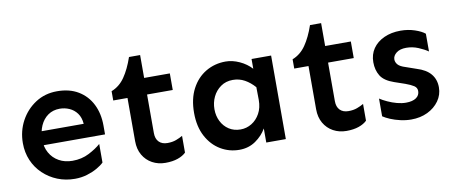

<svg xmlns="http://www.w3.org/2000/svg" viewBox="-60 -863 2628 1114"><g transform="rotate(-10 1254.0 -306.0)"><path d="M305.7 14.6Q251 14.6 203.6 -4.4Q156.2 -23.4 119.6 -58.1Q83 -92.8 63 -139.6Q43 -186.5 43 -241.2Q43 -312.5 75.2 -372.1Q107.4 -431.6 163.1 -467.8Q218.8 -503.9 290 -503.9Q363.3 -503.9 415 -472.7Q466.8 -441.4 494.1 -386.7Q521.5 -332 521.5 -260.7V-209H149.4V-291H410.2Q407.2 -329.1 389.2 -353.5Q371.1 -377.9 344.2 -389.6Q317.4 -401.4 288.1 -401.4Q248 -401.4 218.8 -380.9Q189.5 -360.4 173.3 -324.2Q157.2 -288.1 157.2 -241.2Q157.2 -198.2 176.3 -164.1Q195.3 -129.9 230 -110.4Q264.6 -90.8 309.6 -90.8Q364.3 -90.8 407.7 -113.3Q451.2 -135.7 478.5 -160.2V-50.8Q463.9 -36.1 437.5 -21Q411.1 -5.9 377.4 4.4Q343.8 14.6 305.7 14.6Z M838.9 14.6Q795.9 14.6 761.2 -4.4Q726.6 -23.4 706.5 -58.1Q686.5 -92.8 686.5 -139.6V-394.5H602.5V-449.2Q650.4 -467.8 681.6 -513.2Q712.9 -558.6 736.3 -627H801.8V-492.2H953.1V-394.5H801.8V-167Q801.8 -133.8 819.8 -115.2Q837.9 -96.7 870.1 -96.7Q899.4 -96.7 921.4 -105Q943.4 -113.3 960 -123V-24.4Q942.4 -6.8 911.6 3.9Q880.9 14.6 838.9 14.6Z M1274.4 14.6Q1214.8 14.6 1164.1 -15.6Q1113.3 -45.9 1082.5 -103.5Q1051.8 -161.1 1051.8 -242.2Q1051.8 -324.2 1082.5 -382.8Q1113.3 -441.4 1166 -472.7Q1218.8 -503.9 1283.2 -503.9Q1323.2 -503.9 1364.7 -484.9Q1406.2 -465.8 1434.6 -434.6V-492.2H1549.8V0H1434.6V-83Q1412.1 -43 1370.6 -14.2Q1329.1 14.6 1274.4 14.6ZM1301.8 -100.6Q1336.9 -100.6 1367.2 -119.1Q1397.5 -137.7 1416 -171.4Q1434.6 -205.1 1434.6 -251L1433.6 -326.2Q1407.2 -356.4 1375.5 -374Q1343.8 -391.6 1305.7 -391.6Q1264.6 -391.6 1234.4 -370.1Q1204.1 -348.6 1188 -314.9Q1171.9 -281.2 1171.9 -242.2Q1171.9 -203.1 1188 -170.9Q1204.1 -138.7 1233.4 -119.6Q1262.7 -100.6 1301.8 -100.6Z M1905.3 14.6Q1862.3 14.6 1827.6 -4.4Q1793 -23.4 1772.9 -58.1Q1752.9 -92.8 1752.9 -139.6V-394.5H1668.9V-449.2Q1716.8 -467.8 1748 -513.2Q1779.3 -558.6 1802.7 -627H1868.2V-492.2H2019.5V-394.5H1868.2V-167Q1868.2 -133.8 1886.2 -115.2Q1904.3 -96.7 1936.5 -96.7Q1965.8 -96.7 1987.8 -105Q2009.8 -113.3 2026.4 -123V-24.4Q2008.8 -6.8 1978 3.9Q1947.3 14.6 1905.3 14.6Z M2287.1 14.6Q2255.9 14.6 2223.6 7.3Q2191.4 0 2165 -11.2Q2138.7 -22.5 2123 -33.2V-137.7Q2140.6 -126 2167 -113.8Q2193.4 -101.6 2221.2 -94.2Q2249 -86.9 2273.4 -86.9Q2312.5 -86.9 2333.5 -101.6Q2354.5 -116.2 2354.5 -141.6Q2354.5 -161.1 2337.4 -172.4Q2320.3 -183.6 2288.1 -195.3L2225.6 -216.8Q2168.9 -236.3 2147.9 -270.5Q2127 -304.7 2127 -350.6Q2127 -396.5 2150.4 -430.7Q2173.8 -464.8 2216.3 -484.4Q2258.8 -503.9 2313.5 -503.9Q2358.4 -503.9 2397.5 -490.7Q2436.5 -477.5 2456.1 -460.9V-356.4Q2433.6 -372.1 2399.9 -386.2Q2366.2 -400.4 2329.1 -400.4Q2292 -400.4 2271 -383.8Q2250 -367.2 2250 -345.7Q2250 -329.1 2262.2 -314.9Q2274.4 -300.8 2306.6 -291L2368.2 -269.5Q2422.9 -252.9 2449.7 -220.7Q2476.6 -188.5 2476.6 -141.6Q2476.6 -97.7 2451.2 -62Q2425.8 -26.4 2383.3 -5.9Q2340.8 14.6 2287.1 14.6Z"/></g></svg>

Font: Sen SemiBold
Style: Regular
Weight: 600
Designer: Kosal Sen, Philatype
Foundry: Philatype
Version: Version 2.000;gftools[0.9.31]